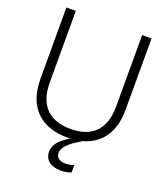

<svg xmlns="http://www.w3.org/2000/svg" viewBox="-165 -830 990 1153"><g transform="rotate(20 330.0 -254.0)"><path d="M330 12H349C297 41 256 79 256 128C256 182 298 212 359 212C381 212 404 209 426 200V152C408 160 391 163 372 163C337 163 312 148 312 114C312 80 354 40 426 0C536 -31 602 -119 602 -264V-720H542V-264C542 -109 459 -43 330 -43C201 -43 118 -109 118 -264V-720H58V-264C58 -81 163 12 330 12Z"/></g></svg>

Font: Aspekta 250
Style: Regular
Weight: 250
Designer: Ivo Dolenc
Version: Version 2.000